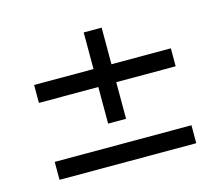

<svg xmlns="http://www.w3.org/2000/svg" viewBox="-74 -634 748 651"><g transform="rotate(-15 300.0 -309.0)"><path d="M268.5 -220V-348.5H60V-411.5H268.5V-540H331.5V-411.5H540V-348.5H331.5V-220ZM60 -78.5V-141.5H540V-78.5Z"/></g></svg>

Font: Manrope ExtraLight
Style: Regular
Weight: 400
Version: Version 4.504